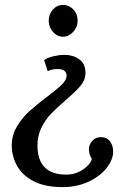

<svg xmlns="http://www.w3.org/2000/svg" viewBox="-20 -542 507 784"><path d="M28 0ZM28 51Q28 10 49.5 -26Q71 -62 100.5 -88.5Q130 -115 175 -149Q215 -179 233.5 -197.5Q252 -216 252 -233Q252 -245 243.5 -252.5Q235 -260 215 -260Q190 -260 175 -251L160 -297Q175 -307 199 -312.5Q223 -318 244 -318Q278 -318 303.5 -300Q329 -282 329 -245Q329 -216 309 -192Q289 -168 247 -132Q211 -101 188 -77Q165 -53 149 -20.5Q133 12 133 51Q133 171 250 171Q288 171 318.5 150.5Q349 130 355 107Q343 88 343 67Q343 50 356 34Q369 18 392 18Q416 18 429 35Q442 52 442 77Q442 109 416 143Q390 177 342.5 199.5Q295 222 235 222Q163 222 116.5 197.5Q70 173 49 134Q28 95 28 51ZM179 -457Q179 -484 196 -503Q213 -522 238 -522Q261 -522 279 -504Q297 -486 297 -457Q297 -431 278.5 -411.5Q260 -392 238 -392Q214 -392 196.5 -411.5Q179 -431 179 -457Z"/></svg>

Font: Sumana
Style: Regular
Weight: 400
Designer: Cyreal, Alexei Vanyashin (Devanagari), Olga Karpushina (Latin)
Foundry: Cyreal
Version: Version 1.015;PS 001.015;hotconv 1.0.70;makeotf.lib2.5.58329